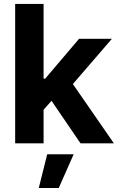

<svg xmlns="http://www.w3.org/2000/svg" viewBox="-20 -727 598 974"><path d="M187.6 -328H209.2L381.2 -530.3H547.8L318.4 -264.4H284.6L187.5 -154.8ZM56.9 -707H201.1V0H56.9ZM230.2 -232 326.4 -334.3 557.7 0H388.3ZM219.5 55.7H353.7L278.1 226.6H176.7Z"/></svg>

Font: Pretendard Std Variable
Style: Regular
Weight: 400
Designer: Base glyphs from Inter by Rasmus Andersson; Hangeul glyphs from Noto Sans CJK(Source Han Sans) by Jang Soo-young and Kan
Foundry: Kil Hyung-jin
Version: Version 1.309;Glyphs 3.2 (3225)